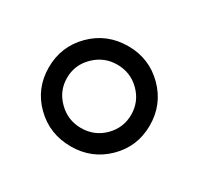

<svg xmlns="http://www.w3.org/2000/svg" viewBox="-71 -734 435 420"><g transform="rotate(30 146.5 -523.5)"><path d="M147 -650Q200 -650 237 -613Q274 -576 274 -523Q274 -470 237 -433.5Q200 -397 147 -397Q93 -397 56 -433.5Q19 -470 19 -523Q19 -576 56 -613Q93 -650 147 -650ZM146 -603Q113 -603 89 -579.5Q65 -556 65 -523Q65 -490 89 -466.5Q113 -443 146 -443Q180 -443 203.5 -466.5Q227 -490 227 -523Q227 -556 203.5 -579.5Q180 -603 146 -603Z"/></g></svg>

Font: Alegreya Sans Medium
Style: Regular
Weight: 500
Designer: Juan Pablo del Peral
Foundry: Huerta Tipografica
Version: Version 2.007